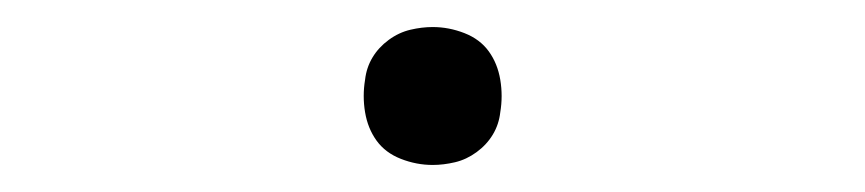

<svg xmlns="http://www.w3.org/2000/svg" viewBox="-20 -411 640 142"><path d="M300 -289Q288 -289 276.5 -293.5Q265 -298 258.5 -307Q252 -316 250 -328Q248 -340 250 -352Q251 -361 255.5 -368.5Q260 -376 267.5 -381.5Q275 -387 283.5 -389Q292 -391 300 -391Q312 -391 323.5 -386.5Q335 -382 341.5 -373Q348 -364 350 -352Q352 -340 350 -328Q349 -319 344.5 -311.5Q340 -304 332.5 -298.5Q325 -293 316.5 -291Q308 -289 300 -289Z"/></svg>

Font: Iosevka Curly XLtEx
Style: Italic
Weight: 200
Width: 7
Italic angle: -9°
Monospace: yes
Designer: Belleve Invis
Foundry: Belleve Invis
Version: Version 11.1.0; ttfautohint (v1.8.3)